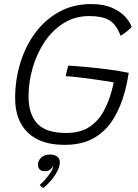

<svg xmlns="http://www.w3.org/2000/svg" viewBox="-20 -689 678 945"><path d="M297.5 24Q179 24 116.8 -36.5Q54.5 -97 54.5 -205.5Q54.5 -296 80 -379.2Q105.5 -462.5 154 -527.8Q202.5 -593 271.8 -631Q341 -669 428.5 -669Q490.5 -669 532.5 -650.2Q574.5 -631.5 597.8 -605Q621 -578.5 628 -555.5Q620.5 -547.5 603.5 -533.8Q586.5 -520 573.5 -513Q550.5 -573 514.5 -591.5Q478.5 -610 419.5 -610Q349 -610 293.5 -575.2Q238 -540.5 199.5 -482.8Q161 -425 140.8 -355Q120.5 -285 120.5 -214.5Q120.5 -127 163.5 -80.8Q206.5 -34.5 305 -34.5Q374.5 -34.5 418.8 -63.5Q463 -92.5 488.8 -139.2Q514.5 -186 529 -239.5Q532 -249.5 534.8 -261.8Q537.5 -274 539.5 -283.5Q527.5 -286 498 -290.5Q468.5 -295 432.2 -300Q396 -305 361.2 -309Q326.5 -313 303.5 -314Q305 -323 308.8 -339.2Q312.5 -355.5 316 -366Q354 -364 407.8 -359Q461.5 -354 516.5 -346.8Q571.5 -339.5 613.5 -330.5Q606.5 -283 595.5 -242Q574.5 -162 537.2 -102.2Q500 -42.5 441.5 -9.2Q383 24 297.5 24ZM193 236Q190.5 234.5 184.5 230.2Q178.5 226 175.5 221.5Q187 212 202.5 194.5Q218 177 229.5 159Q241 141 241 129.5Q241.5 127 241 126Q238 136 228.2 144.8Q218.5 153.5 201 153.5Q183 153.5 175 144.5Q167 135.5 167 121Q167 101.5 183 86.5Q199 71.5 225 71.5Q247 71.5 260.8 81.2Q274.5 91 274.5 109Q274.5 129.5 262 153.8Q249.5 178 230.8 200Q212 222 193 236Z"/></svg>

Font: Grandstander ExtraLight
Style: Italic
Weight: 200
Italic angle: -15°
Designer: Tyler Finck
Foundry: Etcetera Type Co
Version: Version 1.200; ttfautohint (v1.8.3)